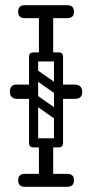

<svg xmlns="http://www.w3.org/2000/svg" viewBox="-20 -720 355 740"><path d="M157 -486Q130 -486 130 -512V-671Q130 -697 157 -697Q185 -697 185 -671V-512Q185 -486 157 -486ZM76 -650Q50 -650 50 -675Q50 -700 76 -700H239Q265 -700 265 -675Q265 -650 239 -650ZM76 0Q50 0 50 -25Q50 -50 76 -50H239Q265 -50 265 -25Q265 0 239 0ZM92 -501Q92 -518 109 -518H206Q223 -518 223 -501Q223 -483 207 -483H109Q102 -483 97 -487.5Q92 -492 92 -501ZM92 -170Q92 -187 109 -187H206Q223 -187 223 -170Q223 -152 207 -152H109Q102 -152 97 -156.5Q92 -161 92 -170ZM157 -3Q130 -3 130 -29V-158Q130 -184 157 -184Q185 -184 185 -158V-29Q185 -3 157 -3ZM122 -366Q122 -339 94 -339Q79 -339 75.5 -339Q72 -339 67.5 -339Q63 -339 44 -339Q33 -339 25.5 -346Q18 -353 18 -366Q18 -394 44 -394H94Q106 -394 114 -387Q122 -380 122 -366ZM297 -366Q297 -339 269 -339Q247 -339 240.5 -339Q234 -339 231 -339Q228 -339 217 -339Q206 -339 198.5 -346Q191 -353 191 -366Q191 -394 217 -394H269Q281 -394 289 -387Q297 -380 297 -366ZM98 -350Q108 -363 121 -354L215 -288Q229 -279 218 -263Q208 -250 195 -259L101 -325Q96 -329 94.5 -336Q93 -343 98 -350ZM98 -448Q108 -461 121 -452L215 -386Q229 -377 218 -361Q208 -348 195 -357L101 -423Q96 -427 94.5 -434Q93 -441 98 -448ZM205 -152Q188 -152 188 -169V-501Q188 -518 205 -518Q223 -518 223 -502V-170Q223 -152 205 -152ZM109 -152Q92 -152 92 -169V-501Q92 -518 109 -518Q127 -518 127 -502V-170Q127 -152 109 -152Z"/></svg>

Font: Agu Display
Style: Regular
Weight: 400
Designer: Oluwaseun Badejo
Version: Version 1.103